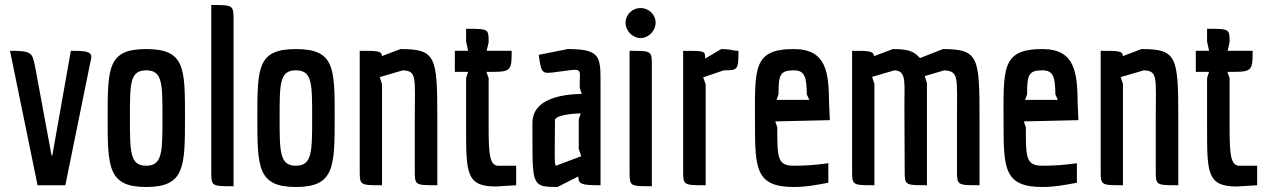

<svg xmlns="http://www.w3.org/2000/svg" viewBox="-20 -740 5062 767"><path d="M119 -480C108 -530 105 -537 20 -537L130 0H241L337 -472C343 -504 345 -508 345 -511C345 -536 319 -537 263 -537L189 -119H186Z M410 -271C410 -72 411 7 564 7C718 7 719 -73 719 -271C719 -469 719 -544 564 -544C411 -544 410 -470 410 -271ZM564 -459C629 -459 629 -407 629 -271C629 -133 629 -78 564 -78C499 -78 499 -133 499 -271C499 -407 499 -459 564 -459Z M913 -659C913 -720 912 -720 824 -720V-56C824 4 824 4 913 4Z M1008 -271C1008 -72 1009 7 1162 7C1316 7 1317 -73 1317 -271C1317 -469 1317 -544 1162 -544C1009 -544 1008 -470 1008 -271ZM1162 -459C1227 -459 1227 -407 1227 -271C1227 -133 1227 -78 1162 -78C1097 -78 1097 -133 1097 -271C1097 -407 1097 -459 1162 -459Z M1506 -404 1497 -432 1589 -459C1647 -457 1637 -428 1637 -267V-60C1637 0 1637 0 1727 0V-266C1727 -514 1722 -544 1580 -544L1506 -516C1504 -537 1489 -537 1417 -537V-60C1417 0 1417 0 1506 0Z M1932 -571C1932 -625 1932 -625 1842 -625V-574L1850 -537H1797V-453H1850L1842 -428V-230C1842 -49 1842 5 1961 5L2042 0V-78H1966C1937 -84 1932 -121 1932 -230V-428L1923 -453H1952C2023 -453 2024 -464 2024 -537H1924Z M2296 -389 2304 -365C2216 -363 2107 -343 2107 -248V-179C2107 1 2110 7 2207 7L2290 -35C2291 -4 2302 0 2379 0V-406C2379 -513 2380 -544 2248 -544L2132 -521C2143 -444 2144 -444 2207 -453L2261 -460C2305 -466 2296 -450 2296 -413ZM2292 -145 2302 -116C2202 -78 2201 -78 2201 -78C2197 -78 2196 -96 2196 -128L2197 -260C2197 -277 2251 -286 2300 -287L2292 -264Z M2479 -649C2479 -617 2507 -588 2539 -588C2571 -588 2599 -617 2599 -649C2599 -683 2571 -708 2539 -708C2507 -708 2479 -683 2479 -649ZM2495 -56C2495 4 2495 4 2584 4V-477C2584 -537 2584 -537 2495 -537Z M2799 -403 2789 -431 2871 -459C2928 -459 2930 -461 2930 -537L2914 -538C2902 -541 2884 -544 2861 -544L2797 -506C2797 -537 2797 -537 2709 -537V-60C2709 0 2709 0 2799 0Z M3295 -260 3292 -328C3291 -452 3281 -544 3151 -544C2985 -544 2996 -464 2996 -245C2996 -67 2999 7 3151 7C3201 7 3240 -1 3289 -10V-88C3240 -81 3200 -78 3151 -78C3085 -78 3085 -111 3085 -232L3077 -255ZM3090 -363C3090 -441 3096 -459 3151 -459C3196 -459 3202 -431 3203 -363L3213 -341H3082Z M3683 -408 3674 -436 3752 -459C3811 -455 3803 -433 3803 -267V-60C3803 0 3803 0 3893 0V-266C3893 -511 3890 -544 3747 -544L3655 -508C3631 -536 3606 -544 3547 -544L3472 -516C3468 -537 3451 -537 3384 -537V-60C3384 0 3384 0 3473 0V-404L3464 -433L3553 -459C3604 -458 3592 -404 3593 -305L3594 -60C3594 0 3594 0 3683 0Z M4288 -260 4285 -328C4284 -452 4274 -544 4144 -544C3978 -544 3989 -464 3989 -245C3989 -67 3992 7 4144 7C4194 7 4233 -1 4282 -10V-88C4233 -81 4193 -78 4144 -78C4078 -78 4078 -111 4078 -232L4070 -255ZM4083 -363C4083 -441 4089 -459 4144 -459C4189 -459 4195 -431 4196 -363L4206 -341H4075Z M4466 -404 4457 -432 4549 -459C4607 -457 4597 -428 4597 -267V-60C4597 0 4597 0 4687 0V-266C4687 -514 4682 -544 4540 -544L4466 -516C4464 -537 4449 -537 4377 -537V-60C4377 0 4377 0 4466 0Z M4892 -571C4892 -625 4892 -625 4802 -625V-574L4810 -537H4757V-453H4810L4802 -428V-230C4802 -49 4802 5 4921 5L5002 0V-78H4926C4897 -84 4892 -121 4892 -230V-428L4883 -453H4912C4983 -453 4984 -464 4984 -537H4884Z"/></svg>

Font: Economica
Style: Bold
Weight: 700
Designer: Vicente Lamonaca
Foundry: Vicente Lamonaca
Version: Version 1.100